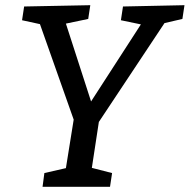

<svg xmlns="http://www.w3.org/2000/svg" viewBox="-20 -720 731 740"><path d="M144 0 151 -53 234 -72 264 -259 134 -627 65 -642 73 -695 328 -700 320 -647 234 -629 331 -329 523 -626 446 -642 454 -695 691 -700 683 -647 614 -631 361 -250 334 -73 412 -53 404 0Z"/></svg>

Font: Bitter Medium
Style: Italic
Weight: 500
Italic angle: -9°
Designer: Sol Matas, and Bitter project Authors
Foundry: Sol Matas
Version: Version 2.001